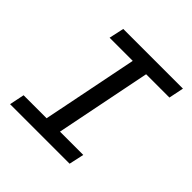

<svg xmlns="http://www.w3.org/2000/svg" viewBox="-172 -799 944 944"><g transform="rotate(45 300.0 -327.5)"><path d="M30 0 46 -78H206L306 -577H145L162 -655H577L561 -577H399L299 -78H461L444 0Z"/></g></svg>

Font: Source Code Pro Medium
Style: Italic
Weight: 500
Italic angle: -11°
Monospace: yes
Designer: Paul D. Hunt, Teo Tuominen
Foundry: Adobe Systems Incorporated
Version: Version 1.050;PS 1.000;hotconv 16.6.51;makeotf.lib2.5.65220